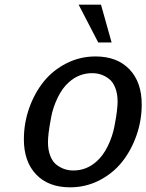

<svg xmlns="http://www.w3.org/2000/svg" viewBox="-20 -781 620 813"><path d="M452.6 -601.1H396L313 -761.2H407.7ZM183.1 -179.7Q183.1 -145.5 193.1 -120.4Q203.1 -95.2 220 -82.8Q236.8 -70.3 254.2 -64.7Q271.5 -59.1 290.5 -59.1Q346.2 -59.1 388.7 -97.2Q416.5 -121.6 436.3 -162.1Q456.1 -202.6 464.1 -243.9Q472.2 -285.2 475.1 -310.8Q478 -336.4 478 -350.1Q478 -384.3 468 -409.4Q458 -434.6 441.2 -447.3Q424.3 -460 407 -465.6Q389.6 -471.2 370.6 -471.2Q314.5 -471.2 272 -433.1Q244.1 -408.7 224.4 -367.9Q204.6 -327.1 196.8 -285.9Q189 -244.6 186 -219.2Q183.1 -193.8 183.1 -179.7ZM81.1 -190.9Q81.1 -259.3 103.5 -323Q126 -386.7 165 -435.3Q204.1 -483.9 261.5 -512.9Q318.8 -542 384.3 -542Q476.1 -542 528.1 -487.5Q580.1 -433.1 580.1 -338.9Q580.1 -270.5 557.6 -206.8Q535.2 -143.1 496.1 -94.5Q457 -45.9 399.7 -16.8Q342.3 12.2 276.9 12.2Q185.1 12.2 133.1 -42.2Q81.1 -96.7 81.1 -190.9Z"/></svg>

Font: Aurulent Sans
Style: Italic
Weight: 400
Italic angle: -11°
Version: Version 2007.05.04